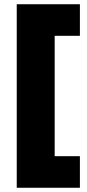

<svg xmlns="http://www.w3.org/2000/svg" viewBox="-20 -762 410 906"><path d="M59 -742V124H357V-25H238V-593H357V-742Z"/></svg>

Font: Montserrat ExtraBold
Style: Regular
Weight: 800
Designer: Julieta Ulanovsky
Foundry: Julieta Ulanovsky
Version: Version 4.000